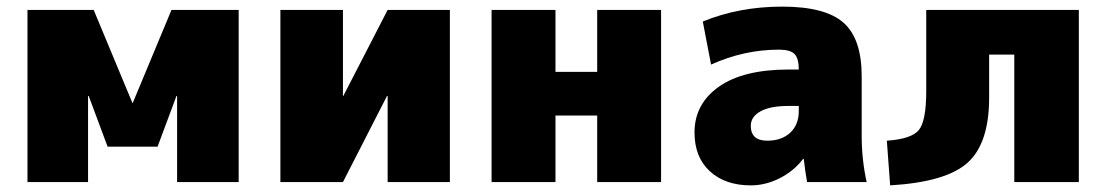

<svg xmlns="http://www.w3.org/2000/svg" viewBox="-20 -550 3342 580"><path d="M513 -260 456 -107H305L248 -260H246V0H63V-520H263L380 -239H381L498 -520H701V0H515V-260Z M1017 -260 1151 -520H1339V0H1151V-260H1149L1016 0H827V-520H1016V-260Z M1658 -201V0H1465V-520H1658V-333H1784V-520H1977V0H1784V-201Z M2363 -340H2393Q2393 -374 2380 -387Q2367 -400 2333 -400Q2228 -400 2128 -355L2103 -485Q2213 -530 2343 -530Q2473 -530 2528 -481.5Q2583 -433 2583 -320V-140Q2583 -68 2598 0H2418Q2412 -34 2408 -70H2406Q2379 -34 2336 -12Q2293 10 2248 10Q2171 10 2124.5 -32.5Q2078 -75 2078 -150Q2078 -236 2151.5 -288Q2225 -340 2363 -340ZM2248 -170Q2248 -125 2298 -125Q2341 -125 2367 -149Q2393 -173 2393 -215V-230H2363Q2306 -230 2277 -213.5Q2248 -197 2248 -170Z M3239 0H3044V-385H2968V-255Q2968 -117 2903 -58.5Q2838 0 2669 10L2659 -125Q2733 -130 2755.5 -157Q2778 -184 2778 -275V-520H3239Z"/></svg>

Font: M PLUS 1p Black
Style: Regular
Weight: 900
Version: Version 1.061